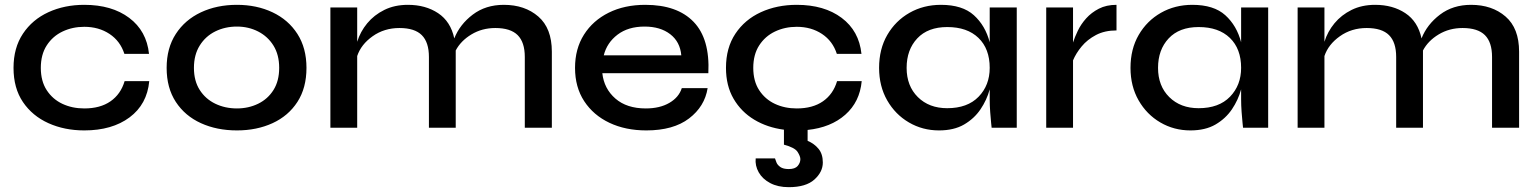

<svg xmlns="http://www.w3.org/2000/svg" viewBox="-20 -529 6370 795"><path d="M598 -193Q589 -97 516.5 -43Q444 11 329 11Q247 11 180.5 -19Q114 -49 75 -106.5Q36 -164 36 -248Q36 -331 75 -389.5Q114 -448 180.5 -478.5Q247 -509 329 -509Q443 -509 515 -455Q587 -401 597 -306H495Q478 -359 433.5 -388.5Q389 -418 329 -418Q280 -418 239 -398.5Q198 -379 173.5 -341Q149 -303 149 -248Q149 -193 173.5 -155.5Q198 -118 238.5 -99Q279 -80 329 -80Q395 -80 437.5 -109.5Q480 -139 496 -193Z M961 11Q878 11 812 -19Q746 -49 708 -107Q670 -165 670 -248Q670 -330 708 -388.5Q746 -447 812 -478Q878 -509 961 -509Q1043 -509 1108.5 -478Q1174 -447 1211.5 -388.5Q1249 -330 1249 -248Q1249 -165 1211.5 -107Q1174 -49 1108.5 -19Q1043 11 961 11ZM961 -80Q1009 -80 1049 -99.5Q1089 -119 1112.5 -156.5Q1136 -194 1136 -248Q1136 -302 1112.5 -340Q1089 -378 1049 -398.5Q1009 -419 961 -419Q912 -419 871.5 -399Q831 -379 807 -340.5Q783 -302 783 -248Q783 -194 807 -156.5Q831 -119 871.5 -99.5Q912 -80 961 -80Z M1348 -498H1459V-356Q1472 -398 1500.5 -432.5Q1529 -467 1571.5 -488Q1614 -509 1669 -509Q1742 -509 1794 -474.5Q1846 -440 1861 -370Q1884 -428 1937.5 -468.5Q1991 -509 2066 -509Q2153 -509 2209 -460.5Q2265 -412 2265 -315V0H2153V-293Q2153 -354 2123.5 -383.5Q2094 -413 2031 -413Q1976 -413 1932 -386.5Q1888 -360 1867 -320V-315V0H1756V-293Q1756 -354 1726.5 -383.5Q1697 -413 1634 -413Q1571 -413 1523 -379Q1475 -345 1459 -297V0H1348Z M2803 -164H2910Q2898 -88 2833 -38.5Q2768 11 2656 11Q2570 11 2503.5 -20.5Q2437 -52 2399 -110Q2361 -168 2361 -248Q2361 -327 2398 -385.5Q2435 -444 2500.5 -476.5Q2566 -509 2652 -509Q2784 -509 2852 -438.5Q2920 -368 2913 -226H2474Q2481 -162 2528 -121Q2575 -80 2654 -80Q2712 -80 2751.5 -103Q2791 -126 2803 -164ZM2649 -419Q2581 -419 2537 -385.5Q2493 -352 2480 -300H2801Q2796 -356 2755 -387.5Q2714 -419 2649 -419Z M3189 127Q3191 133 3195 143.5Q3199 154 3211 162.5Q3223 171 3246 171Q3272 171 3283 158Q3294 145 3294 130Q3294 118 3282.5 100Q3271 82 3226 70V8Q3157 -1 3103 -33.5Q3049 -66 3017.5 -120Q2986 -174 2986 -248Q2986 -331 3025 -389.5Q3064 -448 3130.5 -478.5Q3197 -509 3279 -509Q3393 -509 3465 -455Q3537 -401 3547 -306H3445Q3428 -359 3383.5 -388.5Q3339 -418 3279 -418Q3230 -418 3189 -398.5Q3148 -379 3123.5 -341Q3099 -303 3099 -248Q3099 -193 3123.5 -155.5Q3148 -118 3188.5 -99Q3229 -80 3279 -80Q3345 -80 3387.5 -109.5Q3430 -139 3446 -193H3548Q3540 -107 3480 -54Q3420 -1 3324 9V54Q3352 66 3369.5 87.5Q3387 109 3387 144Q3387 183 3352 214.5Q3317 246 3246 246Q3201 246 3169 229Q3137 212 3121.5 184.5Q3106 157 3109 127Z M3868 11Q3800 11 3743.5 -22Q3687 -55 3653.5 -113.5Q3620 -172 3620 -248Q3620 -326 3654 -384.5Q3688 -443 3746 -476Q3804 -509 3876 -509Q3965 -509 4012.5 -466Q4060 -423 4078 -354V-498H4190V0H4086Q4086 0 4084 -19Q4082 -38 4080 -65.5Q4078 -93 4078 -118V-159Q4066 -115 4040 -76.5Q4014 -38 3972 -13.5Q3930 11 3868 11ZM3902 -81Q3986 -81 4032 -128.5Q4078 -176 4078 -248Q4078 -327 4031.5 -372Q3985 -417 3902 -417Q3822 -417 3778 -370Q3734 -323 3734 -248Q3734 -173 3780.5 -127Q3827 -81 3902 -81Z M4312 -498H4423V-353Q4430 -375 4443 -402Q4456 -429 4477.5 -453Q4499 -477 4530 -493Q4561 -509 4603 -509V-403Q4554 -403 4518 -384Q4482 -365 4458.5 -336.5Q4435 -308 4423 -279V0H4312Z M4909 11Q4841 11 4784.5 -22Q4728 -55 4694.5 -113.5Q4661 -172 4661 -248Q4661 -326 4695 -384.5Q4729 -443 4787 -476Q4845 -509 4917 -509Q5006 -509 5053.5 -466Q5101 -423 5119 -354V-498H5231V0H5127Q5127 0 5125 -19Q5123 -38 5121 -65.5Q5119 -93 5119 -118V-159Q5107 -115 5081 -76.5Q5055 -38 5013 -13.5Q4971 11 4909 11ZM4943 -81Q5027 -81 5073 -128.5Q5119 -176 5119 -248Q5119 -327 5072.5 -372Q5026 -417 4943 -417Q4863 -417 4819 -370Q4775 -323 4775 -248Q4775 -173 4821.5 -127Q4868 -81 4943 -81Z M5353 -498H5464V-356Q5477 -398 5505.5 -432.5Q5534 -467 5576.5 -488Q5619 -509 5674 -509Q5747 -509 5799 -474.5Q5851 -440 5866 -370Q5889 -428 5942.5 -468.5Q5996 -509 6071 -509Q6158 -509 6214 -460.5Q6270 -412 6270 -315V0H6158V-293Q6158 -354 6128.5 -383.5Q6099 -413 6036 -413Q5981 -413 5937 -386.5Q5893 -360 5872 -320V-315V0H5761V-293Q5761 -354 5731.5 -383.5Q5702 -413 5639 -413Q5576 -413 5528 -379Q5480 -345 5464 -297V0H5353Z"/></svg>

Font: Syne SemiBold
Style: Regular
Weight: 600
Designer: Lucas Descroix
Foundry: Bonjour Monde
Version: Version 2.200; ttfautohint (v1.8.4)